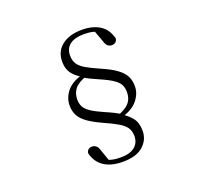

<svg xmlns="http://www.w3.org/2000/svg" viewBox="-145 -923 1290 1214"><g transform="rotate(-20 500.0 -316.5)"><path d="M482.8 120.3Q405.2 120.3 356.9 88.3Q308.7 56.3 293.8 -5.3Q295.8 -21.5 305.8 -29.4Q315.8 -37.4 329.3 -37.4Q343.9 -37.4 356.3 -28.6Q368.8 -19.8 375.6 4.4L407.1 94.4L368.3 61.6Q390.4 75.5 416.8 82.6Q443.2 89.6 478.9 89.6Q542.1 89.6 574 63.2Q605.9 36.8 605.9 -7.8Q605.9 -42.2 590.3 -65.2Q574.7 -88.3 540 -108.6Q505.4 -129 448.1 -154.4Q387.2 -182 351.7 -207.8Q316.2 -233.5 301.4 -262.6Q286.5 -291.7 286.5 -328.2Q286.5 -381.4 322.4 -424.7Q358.2 -468.1 437.8 -488.6L439.1 -495.1L449 -468.5Q388.7 -447.2 366.9 -417.5Q345 -387.9 345 -348.5Q345 -321.7 355.2 -300.7Q365.4 -279.7 394.6 -259.6Q423.8 -239.6 480 -215.1Q512.9 -201.1 537.1 -188.9Q561.3 -176.7 582.4 -164.5V-159.6Q618.5 -137.6 642.2 -106.4Q666 -75.2 666 -21.5Q666 38.7 619.8 79.5Q573.6 120.3 482.8 120.3ZM522.7 -753.2Q593.8 -753.2 641.8 -723.3Q689.7 -693.4 706.2 -628.4Q703.9 -612.3 693.6 -604.3Q683.2 -596.4 669.5 -596.4Q655.9 -596.4 643.6 -604.8Q631.2 -613.2 624.2 -638.1L591.7 -726.7L634.1 -694.9Q611 -709.6 586.2 -716.2Q561.5 -722.7 525 -722.7Q462.7 -722.7 430 -697.4Q397.3 -672.2 397.3 -624.6Q397.3 -590.6 412.9 -567.2Q428.5 -543.9 462.7 -524.3Q497 -504.7 551.7 -480.9Q616.2 -453.1 652 -426.3Q687.7 -399.6 702.2 -370.6Q716.6 -341.5 716.6 -303Q716.6 -253.9 680.8 -209.9Q645 -165.9 564.3 -144.2L563 -139.6L552.7 -165.9Q609.4 -186.7 633.1 -214.5Q656.7 -242.4 656.7 -285.8Q656.7 -311.2 647.7 -331.9Q638.7 -352.6 609.7 -373.7Q580.7 -394.7 519.7 -421Q489.6 -434 466.5 -445.2Q443.3 -456.4 420.8 -469.2V-474.8Q380.2 -497.9 358.7 -528.4Q337.2 -558.9 337.2 -606Q337.2 -673.9 387.3 -713.5Q437.4 -753.2 522.7 -753.2Z"/></g></svg>

Font: Noto Serif TC
Style: Regular
Weight: 200
Designer: Ryoko NISHIZUKA 西塚涼子 (kana & ideographs); Frank Grießhammer (Latin, Greek & Cyrillic); Wenlong ZHANG 张文龙 (bopomofo); San
Foundry: Adobe
Version: Version 2.001;hotconv 1.1.0;makeotfexe 2.6.0